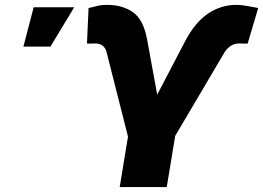

<svg xmlns="http://www.w3.org/2000/svg" viewBox="-20 -757 1065 777"><path d="M464.4 0 498 -204.1 411.1 -546.9Q407.2 -562 396 -571.5Q384.8 -581.1 366.2 -581.1Q358.4 -581.1 345.7 -580.6Q333 -580.1 332 -581.1L338.4 -724.6Q353.5 -727.5 371.3 -732.4Q389.2 -737.3 413.6 -737.3Q475.6 -737.3 518.1 -707.5Q560.5 -677.7 575.2 -597.7L616.2 -374L729 -589.8Q769 -666.5 821.8 -701.9Q874.5 -737.3 936 -737.3Q956.5 -737.3 982.9 -732.4Q1009.3 -727.5 1024.9 -724.6L982.4 -581.1Q980.5 -580.1 967.5 -580.6Q954.6 -581.1 948.2 -581.1Q927.2 -581.1 912.4 -570.3Q897.5 -559.6 889.6 -546.9L689 -207L654.8 0ZM74.7 -568.4 116.2 -727.5H280.3L184.1 -568.4Z"/></svg>

Font: Inter 20pt Black
Style: Italic
Weight: 900
Italic angle: -9.3988°
Version: Version 4.001;git-66647c0bb